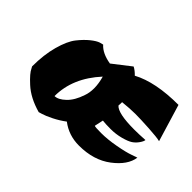

<svg xmlns="http://www.w3.org/2000/svg" viewBox="-107 -767 1047 1047"><g transform="rotate(45 417.0 -243.5)"><path d="M541 -310 540 -293Q568 -261 694 -261Q731 -261 777 -264Q777 -254 764 -235Q751 -216 733 -204Q715 -192 677.5 -182Q640 -172 600 -172Q560 -172 538 -175L527 -124Q530 -120 579 -120Q628 -120 688.5 -131Q749 -142 782 -154L814 -165Q805 -100 730 -43Q655 14 542 14Q463 14 403 -32Q371 -8 335 10Q299 28 278 34L258 40Q172 16 120 -32Q73 -75 62 -100L56 -111Q56 -201 75.5 -271.5Q95 -342 123 -377.5Q151 -413 179 -435.5Q207 -458 226 -464L246 -469Q278 -433 345 -422L448 -502Q468 -492 488 -471Q592 -527 769 -527L834 -312Q812 -318 744.5 -322Q677 -326 637.5 -326Q598 -326 541 -320ZM257 -83Q285 -83 318 -114.5Q351 -146 370 -204Q380 -231 380 -266Q380 -301 368 -344Q257 -223 257 -83Z"/></g></svg>

Font: Ceviche One
Style: Regular
Weight: 400
Version: Version 1.002